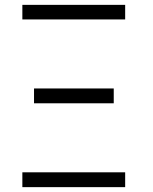

<svg xmlns="http://www.w3.org/2000/svg" viewBox="-20 -770 630 790"><path d="M72 -690V-750H495V-690ZM120 -345V-406H448V-345ZM72 0V-61H495V0Z"/></svg>

Font: Orkney Light
Style: Regular
Weight: 300
Designer: Samuel Oakes and Alfredo Marco Pradil
Foundry: Alfredo Marco Pradil
Version: 1.0; ttfautohint (v1.5)